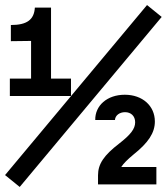

<svg xmlns="http://www.w3.org/2000/svg" viewBox="-30 -730 660 760"><path d="M-10 -37 48 10 610 -663 552 -710ZM358 0H589V-69H450C459 -83 474 -98 498 -118C557 -165 583 -204 583 -249C583 -311 534 -355 464 -355C394 -355 346 -312 347 -255H425C426 -273 443 -286 465 -286C488 -286 505 -271 505 -246C505 -220 487 -197 442 -162C381 -115 358 -81 358 -36ZM9 -350H251V-419H172V-700H108C105 -652 77 -631 13 -631V-567L93 -568V-419H9Z"/></svg>

Font: CommitMono
Style: Bold
Weight: 700
Monospace: yes
Designer: Eigil Nikolajsen
Foundry: Eigil Nikolajsen
Version: Version 1.143